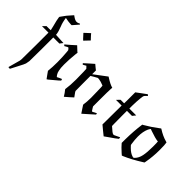

<svg xmlns="http://www.w3.org/2000/svg" viewBox="-61 -1268 2076 2076"><g transform="rotate(45 977.0 -230.0)"><path d="M87 216Q124 84 124 82Q125 80 127 59Q128 46 129 -155V-351H30Q52 -375 64 -386H96Q128 -386 128 -387L117 -435Q95 -517 92 -546V-555L101 -568Q133 -617 183 -670L193 -681L204 -673Q238 -648 262 -648Q276 -648 292 -656L302 -661Q302 -660 303.5 -658.5Q305 -657 306 -655L308 -653Q308 -652 278 -618L249 -585H234Q194 -587 159 -595Q158 -595 156 -596H153L150 -597Q158 -536 176 -494Q199 -436 203 -400V-392H207L323 -386Q323 -384 309 -368L296 -351H203V-176Q202 2 201 12Q196 42 193 56Q190 69 152.5 139.5Q115 210 114 214L110 221Q105 221 98 220L87 219Z M398 -617Q442 -658 450 -665Q458 -673 459 -673H460Q460 -672 475 -655Q491 -637 501 -627L513 -615L456 -555L442 -568Q401 -612 399 -615Q399 -616 398.5 -616Q398 -616 398 -617ZM353 -369Q347 -376 340 -382L352 -392Q391 -424 445 -474Q480 -439 495 -427L505 -420L502 -395Q492 -304 492 -227Q492 -171 500 -139Q505 -113 516 -97Q526 -79 534 -75Q536 -75 539 -78Q543 -81 564 -90.5Q585 -100 587 -100Q588 -100 590.5 -92Q593 -84 593 -83Q593 -78 516 -15Q476 20 471 20Q469 20 444 -17L417 -55Q424 -117 424 -193Q424 -268 417 -347Q416 -363 414 -369Q397 -390 394 -390Q389 -390 365 -376Z M636 -368Q625 -378 625 -380Q625 -381 677 -427L726 -470L734 -463Q739 -458 757.5 -443.5Q776 -429 781 -425V-367L925 -475L934 -469Q997 -428 1039 -417L1037 -402Q1034 -362 1034 -231V-128L1044 -111Q1047 -106 1050.5 -101Q1054 -96 1055.5 -93.5Q1057 -91 1058.5 -88.5Q1060 -86 1061 -85Q1062 -84 1064 -83Q1066 -82 1067.5 -82Q1069 -82 1072 -82L1093 -94Q1115 -105 1116 -105Q1117 -105 1119 -95V-88L1060 -35L1000 18Q987 -1 972 -24L945 -65L946 -77Q952 -111 953 -178Q953 -254 950 -321Q950 -326 949.5 -334Q949 -342 948.5 -347Q948 -352 948 -353V-358L937 -363Q903 -377 869 -382Q865 -382 859 -382L854 -383Q852 -383 816 -362L781 -341V-229Q781 -115 782 -112Q783 -106 802.5 -80Q822 -54 822 -53Q822 -52 780 -15Q738 22 737 22L736 20Q735 19 734 17.5Q733 16 732 14Q715 -15 693 -41Q689 -45 689 -50Q699 -116 699 -203Q699 -222 698 -265Q697 -308 697 -324L695 -364Q679 -380 672 -388L655 -378Q637 -368 636 -368Z M1360 -640Q1364 -635 1374 -627L1359 -613Q1353 -607 1351 -605Q1349 -603 1346 -599Q1343 -595 1342.5 -593.5Q1342 -592 1340.5 -587Q1339 -582 1338.5 -579.5Q1338 -577 1337 -568Q1336 -559 1335 -553Q1329 -500 1328 -435V-389H1433Q1424 -377 1404 -353H1327V-274Q1327 -178 1328 -159L1329 -123Q1342 -110 1377 -82Q1393 -69 1405 -68H1412L1444 -83Q1476 -99 1477 -99Q1480 -99 1480 -78Q1480 -76 1446 -51.5Q1412 -27 1378 -4L1344 20Q1343 20 1295.5 -19Q1248 -58 1244 -62Q1244 -122 1245 -196Q1245 -228 1245.5 -262.5Q1246 -297 1246 -318.5Q1246 -340 1246 -341V-353H1159Q1183 -377 1194 -389H1248L1249 -431V-558L1304 -599Z M1532 -121Q1534 -254 1549 -359V-364L1562 -371Q1631 -410 1713 -472Q1722 -480 1725 -480Q1726 -480 1727 -479Q1797 -434 1859 -418L1871 -414Q1877 -389 1877 -300Q1877 -203 1859 -105Q1856 -94 1856 -92L1846 -86Q1735 -16 1648 21L1630 28Q1625 24 1609 10Q1556 -38 1539 -60L1532 -68ZM1800 -278Q1800 -341 1798 -349V-356H1791Q1753 -360 1673 -388L1648 -397Q1646 -397 1631 -370Q1607 -317 1607 -239Q1607 -193 1616 -134Q1617 -124 1620.5 -119.5Q1624 -115 1640 -99Q1681 -58 1719 -47Q1728 -44 1732 -44Q1737 -44 1746 -53Q1778 -85 1789 -139Q1800 -193 1800 -278Z"/></g></svg>

Font: KaTeX_Fraktur
Style: Regular
Weight: 400
Version: Version 1.1; ttfautohint (v1.3)